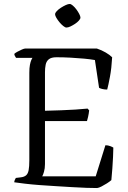

<svg xmlns="http://www.w3.org/2000/svg" viewBox="-20 -949 648 969"><path d="M470 0Q450 0 417 -1Q384 -2 344.5 -4.5Q305 -7 262.5 -9.5Q220 -12 179.5 -15Q139 -18 106 -22Q73 -26 52 -29Q52 -35 55 -41.5Q58 -48 60 -51L85 -54Q102 -56 111.5 -64Q121 -72 124.5 -90Q128 -108 128 -140V-582Q128 -606 131 -621.5Q134 -637 138 -646Q142 -655 144 -657H61Q60 -660 56.5 -664.5Q53 -669 52 -677Q57 -682 68 -688Q79 -694 90.5 -699Q102 -704 107 -704H469Q493 -696 513.5 -684Q534 -672 546 -660Q543 -605 535 -562Q527 -519 521 -497Q507 -497 495.5 -500Q484 -503 480 -506L459 -646Q437 -650 405 -653Q373 -656 336.5 -658Q300 -660 265 -660Q239 -660 226.5 -650Q214 -640 210.5 -622.5Q207 -605 207 -585V-390Q252 -391 289.5 -392.5Q327 -394 360.5 -396Q394 -398 422 -401L430 -392Q428 -374 424.5 -359Q421 -344 419 -338H207V-121Q207 -99 202 -82Q197 -65 193 -59H463L512 -216Q525 -216 536.5 -211.5Q548 -207 552 -204Q552 -184 550.5 -156.5Q549 -129 547 -99Q545 -69 542 -40Q533 -32 519.5 -23.5Q506 -15 492.5 -8Q479 -1 470 0ZM315 -810Q309 -810 299 -818Q289 -826 280 -837Q271 -848 264.5 -859Q258 -870 258 -877Q258 -884 266.5 -893Q275 -902 287.5 -910Q300 -918 312 -923.5Q324 -929 332 -929Q338 -929 347.5 -921Q357 -913 365.5 -901.5Q374 -890 380 -878.5Q386 -867 386 -860Q386 -854 378 -845Q370 -836 358.5 -828.5Q347 -821 335.5 -815.5Q324 -810 315 -810Z"/></svg>

Font: Texturina 12pt ExtraLight
Style: Regular
Weight: 250
Designer: Guillermo Torres Carreño
Foundry: Omnibus-Type
Version: Version 1.002